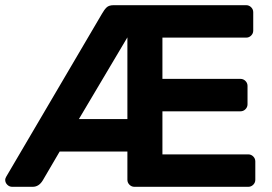

<svg xmlns="http://www.w3.org/2000/svg" viewBox="-20 -720 1050 740"><path d="M956 -117C950.7 -122.3 944.3 -125 937 -125H606V-291H907C914.3 -291 920.7 -293.7 926 -299C931.3 -304.3 934 -310.7 934 -318V-389C934 -396.3 931.3 -402.7 926 -408C920.7 -413.3 914.3 -416 907 -416H606V-575H929C936.3 -575 942.7 -577.7 948 -583C953.3 -588.3 956 -594.7 956 -602V-673C956 -680.3 953.3 -686.7 948 -692C942.7 -697.3 936.3 -700 929 -700H418C406 -700 397 -697.2 391 -691.5C385 -685.8 379 -677.7 373 -667L4 -39C1.3 -34.3 0 -30.3 0 -27C0 -19.7 2.7 -13.3 8 -8C13.3 -2.7 19.7 0 27 0H106C122 0 135 -8.3 145 -25L210 -136H471V-27C471 -19.7 473.7 -13.3 479 -8C484.3 -2.7 490.7 0 498 0H937C944.3 0 950.7 -2.7 956 -8C961.3 -13.3 964 -19.7 964 -27V-98C964 -105.3 961.3 -111.7 956 -117ZM471 -576V-261H284Z"/></svg>

Font: Rubik
Style: Regular
Weight: 500
Designer: Hubert & Fischer
Foundry: Hubert & Fischer
Version: Version 1.100